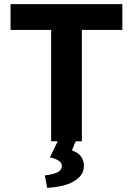

<svg xmlns="http://www.w3.org/2000/svg" viewBox="-20 -680 640 924"><path d="M207 224.1 195.8 164.1Q277.8 155.3 277.8 120.1Q277.8 105.5 265.1 95.2Q252.4 85 220.2 77.1L257.8 0H226.1V-536.1H30.8V-660.2H568.8V-536.1H374V0H344.2L326.2 43.9Q383.8 63.5 383.8 119.1Q383.8 151.9 358.6 175.3Q333.5 198.7 295.2 210Q256.8 221.2 207 224.1Z"/></svg>

Font: Office Code Pro D Bold
Style: Regular
Weight: 700
Designer: Nathan Rutzky & Paul D. Hunt
Foundry: Adobe Systems Incorporated
Version: Version 1.004;PS 001.004;hotconv 1.0.70;makeotf.lib2.5.58329